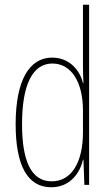

<svg xmlns="http://www.w3.org/2000/svg" viewBox="-20 -780 466 810"><path d="M196 10C277 10 318 -52 330 -106H332L336 0H356V-760H330V-498C330 -475 331 -454 332 -429H330C319 -479 276 -537 200 -537C103 -537 46 -440 46 -256C46 -82 96 10 196 10ZM198 -15C110 -15 73 -104 73 -256C73 -424 118 -512 201 -512C282 -512 330 -432 330 -314V-222C330 -97 283 -15 198 -15Z"/></svg>

Font: Noto Sans Bengali ExtraCondensed Thin
Style: Regular
Weight: 100
Width: 2
Designer: Joana Ranito - Universal Thirst; Jelle Bosma - Monotype Design Team
Foundry: Universal Thirst ehf.
Version: Version 3.000